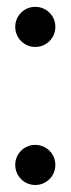

<svg xmlns="http://www.w3.org/2000/svg" viewBox="-20 -526 202 548"><path d="M80.5 2C112.5 2 138 -23.5 138 -55.5C138 -87 112.5 -112.5 80.5 -112.5C49 -112.5 23.5 -87 23.5 -55.5C23.5 -23.5 49 2 80.5 2ZM80.5 -392C112.5 -392 138 -417.5 138 -449.5C138 -481 112.5 -506.5 80.5 -506.5C49 -506.5 23.5 -481 23.5 -449.5C23.5 -417.5 49 -392 80.5 -392Z"/></svg>

Font: Beautique Display
Style: Regular
Weight: 400
Designer: Nhat-Quang Ngo
Version: Version 1.100;Glyphs 3.2.3 (3260)